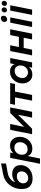

<svg xmlns="http://www.w3.org/2000/svg" viewBox="1830 -2636 999 4700"><g transform="rotate(-90 2330.0 -285.5)"><path d="M311 12Q189 12 121 -54.5Q53 -121 53 -257Q53 -341 79 -416Q105 -491 152 -551Q199 -611 266.5 -652.5Q334 -694 416 -709L680 -759L678 -639L448 -597Q273 -564 217 -412Q303 -487 419 -487Q522 -487 580.5 -432.5Q639 -378 639 -280Q639 -217 615 -163.5Q591 -110 547.5 -71Q504 -32 443.5 -10Q383 12 311 12ZM317 -95Q354 -95 384.5 -108Q415 -121 437.5 -143Q460 -165 472.5 -194.5Q485 -224 485 -258Q485 -315 453.5 -344Q422 -373 365 -373Q330 -373 298.5 -360.5Q267 -348 243.5 -327Q220 -306 206.5 -279Q193 -252 193 -223Q193 -162 226.5 -128.5Q260 -95 317 -95Z M800 194H671L816 -535H946L931 -462Q1005 -540 1113 -540Q1217 -540 1274 -471.5Q1331 -403 1331 -302Q1331 -172 1248 -83Q1165 6 1043 6Q907 6 861 -106ZM1024 -109Q1080 -109 1119.5 -136Q1159 -163 1179.5 -205.5Q1200 -248 1200 -294Q1200 -364 1161 -399Q1122 -434 1067 -434Q988 -434 940.5 -377.5Q893 -321 893 -248Q893 -180 930.5 -144.5Q968 -109 1024 -109Z M1502 -536H1645L1575 -194L1917 -536H2051L1944 0H1801L1872 -344L1530 0H1395Z M2216 0 2297 -418H2115L2138 -536H2649L2625 -418H2439L2357 0Z M2857 6Q2755 6 2697 -62.5Q2639 -131 2639 -233Q2639 -363 2721.5 -451.5Q2804 -540 2928 -540Q3063 -540 3109 -429L3131 -535H3261L3154 0H3025L3040 -73Q2965 6 2857 6ZM2904 -101Q2982 -101 3030 -156.5Q3078 -212 3078 -286Q3078 -345 3044.5 -385.5Q3011 -426 2946 -426Q2866 -426 2818.5 -369.5Q2771 -313 2771 -240Q2771 -172 2809 -136.5Q2847 -101 2904 -101Z M3431 -536H3572L3530 -323H3779L3822 -536H3964L3857 0H3715L3756 -206H3506L3465 0H3324Z M4205 -610Q4150 -610 4144 -674Q4144 -716 4171.5 -740.5Q4199 -765 4234 -765Q4291 -765 4295 -701Q4295 -659 4267.5 -634.5Q4240 -610 4205 -610ZM4148 0H4019L4125 -535H4255Z M4445 0H4316L4422 -535H4552ZM4594 -615Q4569 -615 4552.5 -631Q4536 -647 4536 -673Q4536 -705 4554.5 -725Q4573 -745 4602 -745Q4627 -745 4643.5 -728.5Q4660 -712 4660 -686Q4660 -655 4641 -635Q4622 -615 4594 -615ZM4434 -615Q4409 -615 4392.5 -631Q4376 -647 4376 -673Q4376 -705 4395 -725Q4414 -745 4443 -745Q4468 -745 4484 -728Q4500 -711 4500 -685Q4500 -654 4481 -634.5Q4462 -615 4434 -615Z"/></g></svg>

Font: Argentum Sans Medium
Style: Italic
Weight: 500
Italic angle: -11°
Designer: Julieta Ulanovsky (font), Cristiano Sobral (main changes and remaster)
Foundry: Julieta Ulanovsky (font), Cristiano Sobral (main changes and remaster)
Version: Version 2.007;June 15, 2022;FontCreator 14.0.0.2814 64-bit; 